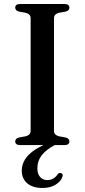

<svg xmlns="http://www.w3.org/2000/svg" viewBox="-20 -720 420 953"><path d="M243 -18.5 253.5 -1Q209 22.5 187.2 50.5Q165.5 78.5 165.5 115Q165.5 144.5 179.8 159.2Q194 174 215 174Q230.5 174 243.8 166.5Q257 159 265.5 146Q269.5 141 273.2 139.2Q277 137.5 282 139Q286.5 139.5 289.8 144.5Q293 149.5 289.5 158Q283 179 257 196Q231 213 191 213Q142.5 213 115.2 189.8Q88 166.5 88 127Q88 97.5 104.2 71.2Q120.5 45 154.8 22.5Q189 0 243 -18.5ZM248 -70Q248 -59.5 254.5 -53Q261 -46.5 272.5 -43.5L306 -37.5Q324.5 -32.5 324.5 -17.5Q324.5 -10 318.8 -5Q313 0 300.5 0H79Q67 0 61.2 -5Q55.5 -10 55.5 -17.5Q55.5 -32.5 74 -37.5L107 -43.5Q119 -46.5 125.5 -53Q132 -59.5 132 -70V-630Q132 -640.5 125.5 -647Q119 -653.5 107 -656.5L74 -662.5Q55.5 -667.5 55.5 -682.5Q55.5 -690.5 61.2 -695.2Q67 -700 79 -700H300.5Q313 -700 318.8 -695.2Q324.5 -690.5 324.5 -682.5Q324.5 -667.5 306 -662.5L272.5 -656.5Q261 -653.5 254.5 -647Q248 -640.5 248 -630Z"/></svg>

Font: Fraunces 17pt
Style: Regular
Weight: 400
Version: Version 1.000;[b76b70a41]